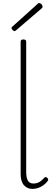

<svg xmlns="http://www.w3.org/2000/svg" viewBox="-20 -1209 340 1246"><path d="M191 17Q157 17 135.5 -7Q114 -31 114 -80V-938Q114 -946 118 -949.5Q122 -953 131 -953Q141 -953 145.5 -949.5Q150 -946 150 -938V-93Q150 -57 160.5 -37.5Q171 -18 197 -18Q208 -18 219.5 -21Q231 -24 242 -32Q253 -40 265 -53Q270 -59 275.5 -60Q281 -61 286 -55Q291 -51 292.5 -46Q294 -41 290 -35Q279 -20 263 -8Q247 4 228.5 10.5Q210 17 191 17ZM74 -1007Q69 -1007 62 -1014Q55 -1021 55 -1026Q55 -1028 55.5 -1030.5Q56 -1033 59 -1035L221 -1181Q225 -1184 227 -1186.5Q229 -1189 233 -1189Q239 -1189 244.5 -1185.5Q250 -1182 253 -1176.5Q256 -1171 256 -1166Q256 -1163 255.5 -1161Q255 -1159 252 -1156L85 -1013Q81 -1010 79 -1008.5Q77 -1007 74 -1007Z"/></svg>

Font: Playwrite US Modern Thin
Style: Regular
Weight: 250
Designer: Veronika Burian, José Scaglione
Foundry: TypeTogether
Version: Version 1.003